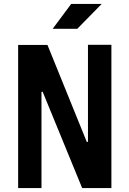

<svg xmlns="http://www.w3.org/2000/svg" viewBox="-20 -959 660 979"><path d="M72.5 0H191.5V-491H197.5L399 0H548V-730.5H428.5V-235.5H422.5L222 -730H72.5ZM248.5 -812 343 -939H498.5L374 -812Z"/></svg>

Font: Monaspace Argon
Style: Bold
Weight: 700
Designer: Riley Cran & the Lettermatic Team
Foundry: Lettermatic
Version: Version 1.000 (Monaspace Argon)